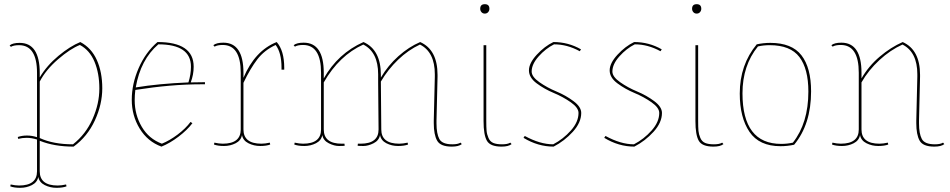

<svg xmlns="http://www.w3.org/2000/svg" viewBox="-20 -686 4541 918"><path d="M157 -19Q130 -27 108 -27Q86 -27 67 -22L65 -31Q85 -38 109 -38Q133 -38 157 -30V-337Q157 -470 71 -470Q45 -470 32 -462L26 -469Q41 -481 74 -481Q170 -481 170 -337V-316Q204 -373 259.5 -419Q315 -465 364 -485Q417 -457 443 -399Q469 -341 469 -264Q469 -187 433.5 -110Q398 -33 332 15Q239 15 170 -13V133Q170 201 256 201Q274 201 296 196L298 205Q280 212 250 212Q220 212 194 199Q168 186 163 160Q158 186 132.5 199Q107 212 77 212Q47 212 29 205L31 196Q53 201 71 201Q157 201 157 133ZM362 -471Q316 -453 257.5 -402.5Q199 -352 170 -296V-26Q235 4 329 4Q390 -44 422.5 -117Q455 -190 455 -262.5Q455 -335 432 -390.5Q409 -446 362 -471Z M733 -485Q906 -485 906 -367Q906 -329 892 -292Q920 -293 960 -293V-283Q950 -283 941 -283Q799 -283 627 -256Q624 -230 624 -207Q624 -137 658 -79.5Q692 -22 754 1Q791 -14 829 -42.5Q867 -71 891 -103L900 -97Q875 -64 833.5 -32.5Q792 -1 752 15Q686 -9 648 -71Q610 -133 610 -209Q610 -285 643 -360.5Q676 -436 733 -485ZM893 -367Q893 -474 737 -474Q652 -401 629 -268Q738 -286 881 -292Q893 -331 893 -367Z M1144 -67Q1144 1 1230 1Q1248 1 1270 -4L1272 5Q1254 12 1224 12Q1194 12 1168 -1Q1142 -14 1137 -40Q1132 -14 1106.5 -1Q1081 12 1051 12Q1021 12 1003 5L1005 -4Q1027 1 1045 1Q1131 1 1131 -67V-338Q1131 -471 1045 -471Q1019 -471 1006 -463L1000 -470Q1015 -482 1048 -482Q1144 -482 1144 -338V-314Q1199 -444 1303 -485Q1339 -444 1339 -362Q1339 -357 1339 -353H1326Q1326 -358 1326 -363Q1326 -434 1298 -471Q1244 -446 1210.5 -402.5Q1177 -359 1144 -290Z M1788 -331Q1788 -437 1717 -473Q1602 -421 1528 -292V-67Q1528 1 1614 1H1627L1628 11Q1622 12 1600 12Q1578 12 1552 -1Q1526 -14 1521 -40Q1516 -14 1490.5 -1Q1465 12 1435 12Q1405 12 1387 5L1389 -4Q1411 1 1429 1Q1515 1 1515 -67V-338Q1515 -471 1429 -471Q1403 -471 1390 -463L1384 -470Q1399 -482 1432 -482Q1528 -482 1528 -338V-311Q1596 -431 1718 -485Q1801 -448 1801 -328Q1801 -323 1801 -319V-315Q1835 -373 1885 -417.5Q1935 -462 1989 -485Q2072 -448 2072 -328Q2072 -323 2072 -319L2067 -110Q2067 -103 2067 -96Q2067 -47 2080.5 -21.5Q2094 4 2143 4Q2169 4 2182 -4L2188 3Q2173 15 2140 15Q2086 15 2070 -13.5Q2054 -42 2054 -97Q2054 -103 2054 -110L2059 -319Q2059 -325 2059 -331Q2059 -437 1988 -473Q1932 -447 1883.5 -400.5Q1835 -354 1801 -296L1803 -67Q1803 1 1889 1Q1907 1 1929 -4L1931 5Q1913 12 1883 12Q1853 12 1827.5 -1Q1802 -14 1797 -40Q1792 -14 1766 -1Q1740 12 1718 12Q1696 12 1690 11L1691 1H1704Q1790 1 1790 -67L1788 -291V-319Q1788 -325 1788 -331Z M2292 -107V-470H2305V-110Q2305 -77 2306.5 -60.5Q2308 -44 2315.5 -26.5Q2323 -9 2338.5 -2.5Q2354 4 2380.5 4Q2407 4 2420 -4L2426 3Q2411 15 2378 15Q2324 15 2308 -13Q2292 -41 2292 -107ZM2320 -644Q2320 -635 2314 -628Q2308 -621 2298 -621Q2288 -621 2282 -628Q2276 -635 2276 -644Q2276 -666 2298 -666Q2320 -666 2320 -644Z M2522 -344Q2522 -319 2559 -293Q2596 -267 2640.5 -248.5Q2685 -230 2722 -202.5Q2759 -175 2759 -146Q2759 -100 2719 -56Q2679 -12 2627 15Q2552 15 2483 -27L2489 -36Q2562 4 2625 4Q2673 -21 2709.5 -62Q2746 -103 2746 -146Q2746 -171 2709 -197Q2672 -223 2627.5 -241.5Q2583 -260 2546 -287.5Q2509 -315 2509 -349.5Q2509 -384 2546.5 -424.5Q2584 -465 2626 -485Q2697 -485 2758 -450L2752 -441Q2692 -474 2629 -474Q2589 -454 2555.5 -416.5Q2522 -379 2522 -344Z M2908 -344Q2908 -319 2945 -293Q2982 -267 3026.5 -248.5Q3071 -230 3108 -202.5Q3145 -175 3145 -146Q3145 -100 3105 -56Q3065 -12 3013 15Q2938 15 2869 -27L2875 -36Q2948 4 3011 4Q3059 -21 3095.5 -62Q3132 -103 3132 -146Q3132 -171 3095 -197Q3058 -223 3013.5 -241.5Q2969 -260 2932 -287.5Q2895 -315 2895 -349.5Q2895 -384 2932.5 -424.5Q2970 -465 3012 -485Q3083 -485 3144 -450L3138 -441Q3078 -474 3015 -474Q2975 -454 2941.5 -416.5Q2908 -379 2908 -344Z M3305 -107V-470H3318V-110Q3318 -77 3319.5 -60.5Q3321 -44 3328.5 -26.5Q3336 -9 3351.5 -2.5Q3367 4 3393.5 4Q3420 4 3433 -4L3439 3Q3424 15 3391 15Q3337 15 3321 -13Q3305 -41 3305 -107ZM3333 -644Q3333 -635 3327 -628Q3321 -621 3311 -621Q3301 -621 3295 -628Q3289 -635 3289 -644Q3289 -666 3311 -666Q3333 -666 3333 -644Z M3712 13Q3610 13 3563.5 -55.5Q3517 -124 3517 -239Q3517 -376 3598 -474Q3630 -481 3663 -481Q3766 -481 3812 -421.5Q3858 -362 3858 -249Q3858 -92 3777 6Q3745 13 3712 13ZM3715 2Q3744 2 3771 -4Q3845 -98 3845 -248Q3845 -357 3802 -413.5Q3759 -470 3660 -470Q3631 -470 3604 -464Q3530 -373 3530 -240Q3530 2 3715 2Z M4366 -331Q4366 -437 4295 -473Q4237 -447 4184.5 -398.5Q4132 -350 4099 -292V-67Q4099 1 4185 1Q4203 1 4225 -4L4227 5Q4209 12 4179 12Q4149 12 4123 -1Q4097 -14 4092 -40Q4087 -14 4061.5 -1Q4036 12 4006 12Q3976 12 3958 5L3960 -4Q3982 1 4000 1Q4086 1 4086 -67V-338Q4086 -471 4000 -471Q3974 -471 3961 -463L3955 -470Q3970 -482 4003 -482Q4099 -482 4099 -338V-311Q4133 -370 4186 -415Q4239 -460 4296 -485Q4379 -448 4379 -328Q4379 -323 4379 -319L4374 -110Q4374 -103 4374 -96Q4374 -47 4387.5 -21.5Q4401 4 4450 4Q4476 4 4489 -4L4495 3Q4480 15 4447 15Q4393 15 4377 -13.5Q4361 -42 4361 -97Q4361 -103 4361 -110L4366 -319Q4366 -325 4366 -331Z"/></svg>

Font: Almendra Display
Style: Regular
Weight: 400
Designer: Ana Sanfelippo
Foundry: Ana Sanfelippo
Version: Version 1.004